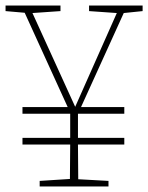

<svg xmlns="http://www.w3.org/2000/svg" viewBox="-22 -672 534 692"><path d="M492 -632 424 -625 270 -286H426V-262H259V-175H426V-151H259Q259 -90 260 -26L369 -20V0H121V-20L230 -27Q231 -90 231 -151H59V-175H231V-262H59V-286H222L67 -626L-2 -632V-652H196V-632L95 -625L249 -287L399 -625L299 -632V-652H492Z"/></svg>

Font: TypoPRO Source Serif Pro
Style: Regular
Weight: 200
Designer: Frank Grießhammer
Foundry: Adobe Systems Incorporated
Version: Version 1.017;PS (version unavailable);hotconv 1.0.79;makeot